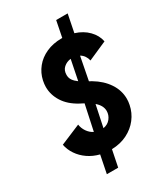

<svg xmlns="http://www.w3.org/2000/svg" viewBox="-232 -941 1014 1166"><g transform="rotate(-30 275.5 -358.5)"><path d="M185.1 -0.5Q140.6 -11.7 105.5 -36.1Q70.3 -60.5 47.9 -93.8Q25.4 -127 18.1 -164.6L159.7 -224.1Q163.6 -196.8 179.7 -173.3Q195.8 -149.9 220.2 -137.7L258.3 -316.4L230 -331.1Q167 -365.2 135.5 -414.6Q104 -463.9 104 -519.5Q104 -539.6 108.9 -563Q119.1 -610.4 149.2 -647.7Q179.2 -685.1 226.8 -706.5Q274.4 -728 334.5 -728H339.4L361.8 -840.8H442.4L417.5 -716.3Q472.2 -699.2 507.3 -663.3Q542.5 -627.4 551.3 -582L419.4 -523.9Q416 -541.5 405.8 -556.6Q395.5 -571.8 379.4 -581.1L348.1 -419.4L366.2 -409.2Q426.3 -373.5 460.4 -322.5Q494.6 -271.5 494.6 -211.9Q494.6 -192.4 490.2 -170.9Q480.5 -121.6 449.7 -81.5Q418.9 -41.5 371.1 -17.6Q323.2 6.3 263.2 7.8L239.7 124H160.2ZM292 -452.1 320.3 -592.8Q291 -589.4 270.3 -571Q249.5 -552.7 249.5 -520Q249.5 -499 260.5 -482.9Q271.5 -466.8 292 -452.1ZM351.6 -209.5Q351.6 -247.6 314 -279.8L282.2 -128.4Q314.5 -133.8 333 -157.2Q351.6 -180.7 351.6 -209.5Z"/></g></svg>

Font: Reddit Sans Chocolate ExBold
Style: Italic
Weight: 800
Italic angle: -11.25°
Designer: Stephen Hutchings
Version: Version 1.013